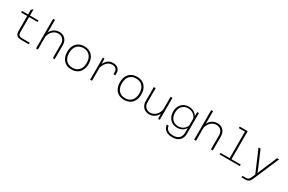

<svg xmlns="http://www.w3.org/2000/svg" viewBox="178 -2322 6144 4102"><g transform="rotate(30 3250.0 -270.5)"><path d="M370 0Q323 0 294 -15.5Q265 -31 251.5 -61.5Q238 -92 238 -136V-659L284 -699V-136Q284 -113 290.5 -90Q297 -67 318 -52.5Q339 -38 381 -38H570V0ZM88 -506V-544H494V-506Z M1162 0V-349Q1162 -423 1118 -468.5Q1074 -514 1003 -514Q923 -514 862 -452.5Q801 -391 784 -270L773 -363Q798 -454 860.5 -505Q923 -556 1005 -556Q1066 -556 1111.5 -530Q1157 -504 1182.5 -457.5Q1208 -411 1208 -348V0ZM748 0V-731H794V0Z M1624 12Q1542 12 1483 -22.5Q1424 -57 1392.5 -121Q1361 -185 1361 -272Q1361 -360 1392.5 -423.5Q1424 -487 1483 -521.5Q1542 -556 1624 -556Q1747 -556 1817.5 -480Q1888 -404 1888 -272Q1888 -185 1856 -121Q1824 -57 1765 -22.5Q1706 12 1624 12ZM1624 -30Q1725 -30 1783 -95Q1841 -160 1841 -272Q1841 -385 1783 -449.5Q1725 -514 1624 -514Q1523 -514 1465.5 -449.5Q1408 -385 1408 -272Q1408 -160 1465.5 -95Q1523 -30 1624 -30Z M2456 -349V-406Q2456 -455 2423.5 -484.5Q2391 -514 2333 -514Q2254 -514 2196.5 -451Q2139 -388 2117 -272L2104 -345Q2122 -414 2154.5 -461Q2187 -508 2232.5 -532Q2278 -556 2333 -556Q2410 -556 2456 -515Q2502 -474 2502 -406V-349ZM2083 0V-544H2122L2129 -394V0Z M2924 12Q2842 12 2783 -22.5Q2724 -57 2692.5 -121Q2661 -185 2661 -272Q2661 -360 2692.5 -423.5Q2724 -487 2783 -521.5Q2842 -556 2924 -556Q3047 -556 3117.5 -480Q3188 -404 3188 -272Q3188 -185 3156 -121Q3124 -57 3065 -22.5Q3006 12 2924 12ZM2924 -30Q3025 -30 3083 -95Q3141 -160 3141 -272Q3141 -385 3083 -449.5Q3025 -514 2924 -514Q2823 -514 2765.5 -449.5Q2708 -385 2708 -272Q2708 -160 2765.5 -95Q2823 -30 2924 -30Z M3386 -544V-194Q3386 -120 3430 -75Q3474 -30 3545 -30Q3625 -30 3686 -91.5Q3747 -153 3764 -274L3775 -180Q3750 -90 3687.5 -39Q3625 12 3543 12Q3482 12 3436.5 -14Q3391 -40 3365.5 -86.5Q3340 -133 3340 -195V-544ZM3800 -544V0H3759L3754 -149V-544Z M4408 -444 4411 -544H4452V-46Q4452 69 4390 129.5Q4328 190 4212 190Q4146 190 4096.5 170Q4047 150 4017.5 110.5Q3988 71 3980 12H4027Q4032 75 4078 111.5Q4124 148 4212 148Q4306 148 4356 100.5Q4406 53 4406 -37V-151Q4378 -99 4324.5 -69Q4271 -39 4203 -39Q4131 -39 4076 -71Q4021 -103 3990 -161.5Q3959 -220 3959 -298Q3959 -377 3990 -434.5Q4021 -492 4076 -524Q4131 -556 4203 -556Q4272 -556 4326.5 -525Q4381 -494 4408 -444ZM4207 -77Q4275 -77 4329.5 -113.5Q4384 -150 4406 -215V-380Q4384 -445 4329.5 -481.5Q4275 -518 4207 -518Q4146 -518 4100.5 -491Q4055 -464 4030 -414.5Q4005 -365 4005 -298Q4005 -231 4030 -181.5Q4055 -132 4100.5 -104.5Q4146 -77 4207 -77Z M5062 0V-349Q5062 -423 5018 -468.5Q4974 -514 4903 -514Q4823 -514 4762 -452.5Q4701 -391 4684 -270L4673 -363Q4698 -454 4760.5 -505Q4823 -556 4905 -556Q4966 -556 5011.5 -530Q5057 -504 5082.5 -457.5Q5108 -411 5108 -348V0ZM4648 0V-731H4694V0Z M5502 0V-730H5548V0ZM5277 0V-38H5775V0ZM5352 -692V-730H5525V-692Z M6123 -193 6177 -62 6231 -194 6380 -544H6430L6166 75Q6146 122 6125.5 147Q6105 172 6079.5 181Q6054 190 6019 190H5927V152H6022Q6046 152 6063.5 142.5Q6081 133 6096.5 109Q6112 85 6130 41L6151 -9L5922 -544H5973Z"/></g></svg>

Font: Azeret Mono Thin
Style: Regular
Weight: 100
Designer: Martin Vácha
Foundry: Displaay
Version: Version 1.002